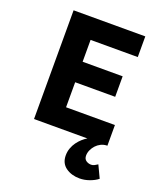

<svg xmlns="http://www.w3.org/2000/svg" viewBox="-158 -754 916 1082"><g transform="rotate(20 300.0 -212.5)"><path d="M449 227Q400 227 366 202.5Q332 178 332 131Q332 108 339.5 87.5Q347 67 359 50.5Q371 34 385.5 21Q400 8 414 0H94V-652H524V-528H241V-397H481V-274H241V-124H534V0H529Q511 1 495 9Q479 17 467 30Q455 43 447.5 59.5Q440 76 440 93Q440 113 453.5 122.5Q467 132 484 132Q495 132 504.5 126.5Q514 121 522 116L557 190Q537 206 507.5 216.5Q478 227 449 227Z"/></g></svg>

Font: Source Code Pro
Style: Bold
Weight: 700
Monospace: yes
Designer: Paul D. Hunt, Teo Tuominen
Foundry: Adobe Systems Incorporated
Version: Version 2.030;PS 1.000;hotconv 16.6.51;makeotf.lib2.5.65220